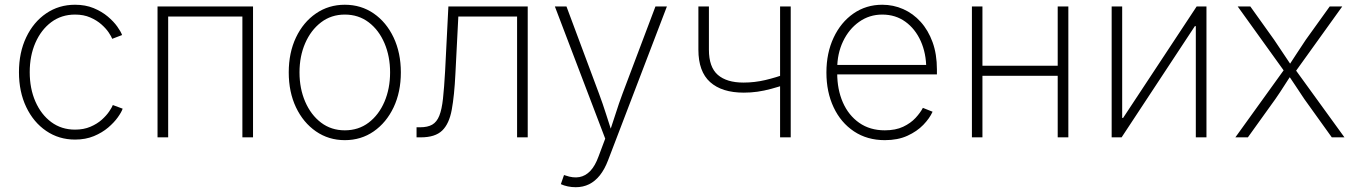

<svg xmlns="http://www.w3.org/2000/svg" viewBox="-20 -573 5659 801"><path d="M293 9.3Q225.6 9.3 172.6 -26.9Q119.6 -63 89.4 -126.5Q59.1 -189.9 59.1 -272Q59.1 -354 89.4 -417.5Q119.6 -481 172.6 -517.1Q225.6 -553.2 293 -553.2Q336.4 -553.2 370.6 -539.1Q404.8 -524.9 429.4 -504.2Q454.1 -483.4 469.2 -462.2Q484.4 -440.9 489.3 -426.8L448.2 -411.1Q444.8 -420.4 433.6 -437.3Q422.4 -454.1 403.1 -471.2Q383.8 -488.3 356.4 -500.2Q329.1 -512.2 293 -512.2Q236.3 -512.2 193.8 -480.5Q151.4 -448.7 127.7 -394.5Q104 -340.3 104 -272Q104 -203.6 127.7 -149.4Q151.4 -95.2 193.8 -63.7Q236.3 -32.2 293 -32.2Q329.1 -32.2 357.2 -44.2Q385.3 -56.2 404.8 -73.7Q424.3 -91.3 435.8 -108.4Q447.3 -125.5 450.7 -134.8L491.7 -119.6Q486.8 -105 471.4 -83.5Q456.1 -62 431.2 -40.8Q406.2 -19.5 371.6 -5.1Q336.9 9.3 293 9.3Z M1035.6 -545.9V0H991.2V-503.9H681.6V0H637.2V-545.9Z M1418.5 11.7Q1351.1 11.7 1298.1 -24.9Q1245.1 -61.5 1214.8 -125.2Q1184.6 -189 1184.6 -271Q1184.6 -353 1214.8 -416.7Q1245.1 -480.5 1298.1 -516.8Q1351.1 -553.2 1418.5 -553.2Q1486.3 -553.2 1539.1 -516.8Q1591.8 -480.5 1622.1 -416.5Q1652.3 -352.5 1652.3 -271Q1652.3 -189 1622.1 -125.2Q1591.8 -61.5 1539.1 -24.9Q1486.3 11.7 1418.5 11.7ZM1418.5 -29.3Q1475.6 -29.3 1518.1 -61.5Q1560.5 -93.8 1584 -148.7Q1607.4 -203.6 1607.4 -271Q1607.4 -337.9 1584 -392.8Q1560.5 -447.8 1518.1 -480Q1475.6 -512.2 1418.5 -512.2Q1361.8 -512.2 1319.3 -479.7Q1276.9 -447.3 1253.2 -392.8Q1229.5 -338.4 1229.5 -271Q1229.5 -203.6 1253.2 -148.7Q1276.9 -93.8 1319.3 -61.5Q1361.8 -29.3 1418.5 -29.3Z M1717.8 0V-42H1732.4Q1764.2 -42 1783.2 -53Q1802.2 -64 1812.7 -90.1Q1823.2 -116.2 1828.1 -161.6Q1833 -207 1836.9 -275.9L1850.6 -545.9H2181.6V0H2137.2V-503.9H1892.1L1879.9 -265.1Q1875.5 -174.3 1864.7 -115.5Q1854 -56.6 1824.7 -28.3Q1795.4 0 1735.8 0Z M2319.8 195.3 2333 157.2 2339.4 159.2Q2371.1 170.4 2397 165.8Q2422.9 161.1 2442.9 139.9Q2462.9 118.7 2477.1 79.6L2504.9 5.4L2294.9 -545.9H2343.3L2478.5 -183.6Q2494.6 -140.6 2508.1 -97.9Q2521.5 -55.2 2535.2 -13.7H2520.5Q2534.7 -55.2 2548.1 -97.9Q2561.5 -140.6 2577.6 -183.6L2714.4 -545.9H2762.2L2516.6 96.2Q2502.4 133.3 2482.7 158.2Q2462.9 183.1 2437.7 195.6Q2412.6 208 2381.8 208Q2364.7 208 2348.6 204.6Q2332.5 201.2 2319.8 195.3Z M3083 -186.5Q2991.7 -186.5 2942.6 -230.5Q2893.6 -274.4 2893.6 -365.7V-545.9H2937.5V-365.7Q2937.5 -293 2974.6 -260.7Q3011.7 -228.5 3081.5 -228.5Q3127.9 -228.5 3172.6 -239Q3217.3 -249.5 3263.7 -266.6V-222.7Q3227.5 -210.4 3197.5 -202.4Q3167.5 -194.3 3139.9 -190.4Q3112.3 -186.5 3083 -186.5ZM3234.4 0V-545.9H3278.8V0Z M3671.4 11.7Q3597.7 11.7 3542.7 -24.9Q3487.8 -61.5 3457.8 -125.2Q3427.7 -189 3427.7 -270.5Q3427.7 -352.1 3457.8 -416Q3487.8 -480 3540.5 -516.6Q3593.3 -553.2 3660.6 -553.2Q3707 -553.2 3748.3 -534.9Q3789.6 -516.6 3821 -481.7Q3852.5 -446.8 3870.6 -397Q3888.7 -347.2 3888.7 -283.2V-262.7H3455.6V-302.2H3864.7L3844.2 -286.6Q3844.2 -350.1 3821.3 -401.4Q3798.3 -452.6 3757.1 -482.4Q3715.8 -512.2 3660.6 -512.2Q3606.9 -512.2 3564.2 -481.9Q3521.5 -451.7 3497.1 -400.4Q3472.7 -349.1 3472.7 -286.1V-268.1Q3472.7 -199.7 3496.3 -145.8Q3520 -91.8 3564.7 -60.5Q3609.4 -29.3 3671.4 -29.3Q3716.3 -29.3 3747.8 -44.2Q3779.3 -59.1 3799.6 -81.1Q3819.8 -103 3830.1 -123L3870.6 -106.9Q3858.4 -79.6 3832 -52.2Q3805.7 -24.9 3765.6 -6.6Q3725.6 11.7 3671.4 11.7Z M4406.7 -298.8V-256.8H4066.4V-298.8ZM4078.6 -545.9V0H4034.7V-545.9ZM4437 -545.9V0H4392.6V-545.9Z M5013.2 0H4968.8V-463.9H4964.8L4659.2 0H4617.7V-545.9H4661.6V-81.1H4665.5L4972.2 -545.9H5013.2Z M5133.8 0 5347.2 -296.4V-262.7L5143.6 -545.9H5196.3L5295.4 -407.2Q5316.4 -376.5 5335.2 -347.7Q5354 -318.8 5373.5 -290.5H5351.1Q5370.1 -318.8 5388.4 -347.7Q5406.7 -376.5 5427.7 -407.2L5527.3 -545.9H5579.6L5375.5 -261.7V-294.4L5588.9 0H5536.1L5420.9 -160.6Q5401.4 -189.5 5384.3 -215.8Q5367.2 -242.2 5349.6 -267.6H5372.1Q5354.5 -242.2 5337.9 -215.8Q5321.3 -189.5 5301.3 -160.6L5186 0Z"/></svg>

Font: Inter ExtraLight
Style: Regular
Weight: 250
Designer: Rasmus Andersson
Foundry: rsms
Version: Version 4.001;git-66647c0bb